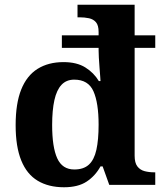

<svg xmlns="http://www.w3.org/2000/svg" viewBox="-20 -780 689 810"><path d="M250 10Q185 10 139.2 -17.4Q93.3 -44.7 69.7 -102.9Q46 -161 46 -251.8Q46 -343.6 69.5 -402.3Q93 -461 138.5 -489.5Q184 -518 247.9 -518Q304 -518 340 -495.5Q376 -473 397 -438H404Q404 -438 403 -454Q402 -470 400 -493Q398 -516 397 -537Q396 -558 396 -568V-578H241V-631H396V-645Q396 -673 385 -686Q374 -699 355.5 -703Q337 -707 315 -707H307V-760H548V-631H635V-578H548V-123Q548 -93 559.5 -78Q571 -63 589.8 -58Q608.6 -53 631 -53H635V0H441L413 -78H404Q382 -38 345.7 -14Q309.4 10 250 10ZM293.5 -65Q332.7 -65 354.9 -85.4Q377.2 -105.7 386.6 -147.9Q396 -190 396 -254Q396 -346 374.2 -395Q352.4 -444 293.1 -444Q260 -444 239.5 -422.2Q219 -400.4 209.5 -357.7Q200 -315 200 -252.8Q200 -159 221.5 -112Q243 -65 293.5 -65Z"/></svg>

Font: Noto Serif Armenian
Style: Regular
Weight: 400
Designer: Monotype Design Team
Foundry: Monotype Imaging Inc.
Version: Version 2.007